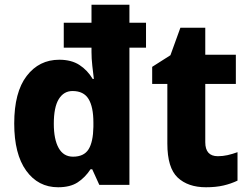

<svg xmlns="http://www.w3.org/2000/svg" viewBox="-20 -780 1048 810"><path d="M225 10Q141 10 90.5 -60Q40 -130 40 -259Q40 -391 92.5 -459.5Q145 -528 230 -528Q281 -528 315 -506Q349 -484 371 -447H376Q373 -471 369.5 -502Q366 -533 366 -561V-579H249V-684H366V-760H526V-684H596V-579H526V0H399L369 -66H362Q339 -31 307.5 -10.5Q276 10 225 10ZM288 -119Q334 -119 353.5 -150Q373 -181 374 -245V-263Q374 -329 353.5 -362.5Q333 -396 286 -396Q249 -396 228 -362Q207 -328 207 -258Q207 -192 227.5 -155.5Q248 -119 288 -119Z M899 -121Q920 -121 940 -125.5Q960 -130 982 -138V-18Q955 -5 923 2.5Q891 10 849 10Q773 10 729.5 -31Q686 -72 686 -174V-426H622V-498L699 -547L741 -663H846V-549H975V-426H846V-180Q846 -121 899 -121Z"/></svg>

Font: Noto Sans Devanagari SemiCondensed ExtraBold
Style: Regular
Weight: 800
Width: 4
Designer: Jelle Bosma - Monotype Design Team
Foundry: Monotype Imaging Inc.
Version: Version 2.004; ttfautohint (v1.8.4.7-5d5b)